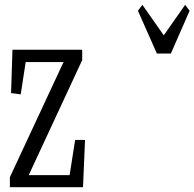

<svg xmlns="http://www.w3.org/2000/svg" viewBox="-20 -776 806 796"><path d="M21 0V-41.5L256.8 -547.4V-506.8L249 -518.6H164.1H63.5L91.8 -553.2L65.9 -384.8L25.9 -390.1L31.7 -569.8H320.8V-526.9L85.9 -21.5L93.3 -75.7V-49.8H185.1H291.5L263.2 -15.6L291.5 -195.8H332.5L324.2 0ZM570.3 -755.9 690.9 -584H627L747.6 -755.9L766.1 -731.4L688.5 -554.2H630.4L551.8 -731.4Z"/></svg>

Font: Scarab Serif
Style: Regular
Weight: 400
Designer: John Roberts
Foundry: Scarab
Version: 1.0